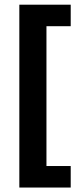

<svg xmlns="http://www.w3.org/2000/svg" viewBox="-20 -696 355 839"><path d="M289 123.5H64.5V-675.5H289V-581.5H183V29.5H289Z"/></svg>

Font: Anek Devanagari SemiBold
Style: Regular
Weight: 600
Designer: Kailash Malviya (Devanagari) & Yesha Goshar (Latin)
Foundry: Ek Type
Version: Version 1.003